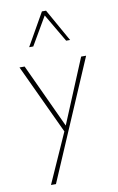

<svg xmlns="http://www.w3.org/2000/svg" viewBox="-106 -759 677 1104"><g transform="rotate(-10 232.5 -207.0)"><path d="M233 9 38 -408H68L248 -20ZM398 -408H427L128 289H99L235 -16ZM329 -513 227 -687 221 -703H245L352 -513ZM113 -513 221 -703H245L239 -688L137 -513Z"/></g></svg>

Font: Ysabeau Office Thin
Style: Regular
Weight: 250
Designer: Christian Thalmann (Catharsis Fonts)
Version: Version 2.001;gftools[0.9.30]; featfreeze: tnum,lnum,ss02